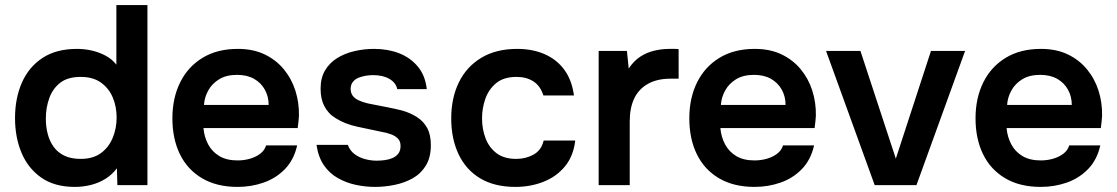

<svg xmlns="http://www.w3.org/2000/svg" viewBox="-20 -727 4386 754"><path d="M274 7Q194 7 142 -29.5Q90 -66 64.5 -127Q39 -188 39 -263Q39 -341 66 -402.5Q93 -464 147 -499.5Q201 -535 282 -535Q312 -535 340.5 -528.5Q369 -522 394.5 -508.5Q420 -495 437 -473V-707H559V0H441L439 -66Q420 -41 394.5 -25Q369 -9 338 -1Q307 7 274 7ZM297 -103Q345 -103 376 -125.5Q407 -148 422.5 -185.5Q438 -223 438 -265Q438 -309 422.5 -345Q407 -381 376 -403Q345 -425 297 -425Q246 -425 216.5 -402Q187 -379 173.5 -341.5Q160 -304 160 -261Q160 -229 167.5 -200.5Q175 -172 191 -150Q207 -128 233 -115.5Q259 -103 297 -103Z M913 7Q831 7 773.5 -27Q716 -61 686.5 -121.5Q657 -182 657 -262Q657 -342 687.5 -403.5Q718 -465 775.5 -500Q833 -535 914 -535Q974 -535 1019 -513.5Q1064 -492 1094.5 -455Q1125 -418 1140 -371Q1155 -324 1154 -272Q1153 -260 1152 -248.5Q1151 -237 1149 -224H779Q782 -189 797.5 -160Q813 -131 841.5 -114Q870 -97 913 -97Q938 -97 961 -103.5Q984 -110 1001.5 -123Q1019 -136 1025 -156H1147Q1134 -99 1099 -63Q1064 -27 1015.5 -10Q967 7 913 7ZM781 -315H1035Q1035 -348 1020 -375Q1005 -402 977.5 -417.5Q950 -433 911 -433Q869 -433 841 -416Q813 -399 798 -372Q783 -345 781 -315Z M1453 7Q1415 7 1377.5 -1Q1340 -9 1307 -27.5Q1274 -46 1252 -78Q1230 -110 1223 -158H1346Q1354 -136 1371.5 -122.5Q1389 -109 1412.5 -102.5Q1436 -96 1459 -96Q1473 -96 1489.5 -98Q1506 -100 1520.5 -106Q1535 -112 1544 -123.5Q1553 -135 1553 -154Q1553 -172 1543 -182.5Q1533 -193 1516 -199.5Q1499 -206 1475 -210Q1432 -219 1383 -229.5Q1334 -240 1298 -263Q1283 -272 1272 -284Q1261 -296 1253.5 -310.5Q1246 -325 1242.5 -342Q1239 -359 1239 -379Q1239 -421 1256.5 -450.5Q1274 -480 1303.5 -498.5Q1333 -517 1371 -526Q1409 -535 1449 -535Q1503 -535 1547 -518Q1591 -501 1620.5 -466Q1650 -431 1656 -377H1540Q1535 -402 1509.5 -417Q1484 -432 1445 -432Q1431 -432 1416 -429.5Q1401 -427 1387.5 -421.5Q1374 -416 1365.5 -405Q1357 -394 1357 -378Q1357 -363 1364.5 -352Q1372 -341 1387.5 -333.5Q1403 -326 1424 -321Q1458 -314 1495 -307Q1532 -300 1559 -293Q1591 -284 1617 -267.5Q1643 -251 1657.5 -224.5Q1672 -198 1672 -157Q1672 -109 1652.5 -77Q1633 -45 1601 -27Q1569 -9 1530 -1Q1491 7 1453 7Z M2004 7Q1922 7 1866 -26.5Q1810 -60 1781 -121Q1752 -182 1752 -262Q1752 -342 1782 -403.5Q1812 -465 1870 -500Q1928 -535 2011 -535Q2072 -535 2119.5 -514Q2167 -493 2196.5 -452.5Q2226 -412 2234 -352H2114Q2102 -390 2074.5 -407.5Q2047 -425 2009 -425Q1958 -425 1928.5 -400.5Q1899 -376 1886 -339Q1873 -302 1873 -262Q1873 -220 1887 -183.5Q1901 -147 1930.5 -125Q1960 -103 2007 -103Q2045 -103 2075.5 -120Q2106 -137 2115 -175H2239Q2232 -114 2198.5 -73.5Q2165 -33 2114 -13Q2063 7 2004 7Z M2331 0V-527H2442L2449 -458Q2469 -488 2494.5 -504.5Q2520 -521 2549.5 -528Q2579 -535 2609 -535Q2620 -535 2629.5 -535Q2639 -535 2645 -534V-418H2613Q2561 -418 2525 -398Q2489 -378 2471 -341Q2453 -304 2453 -250V0Z M2943 7Q2861 7 2803.5 -27Q2746 -61 2716.5 -121.5Q2687 -182 2687 -262Q2687 -342 2717.5 -403.5Q2748 -465 2805.5 -500Q2863 -535 2944 -535Q3004 -535 3049 -513.5Q3094 -492 3124.5 -455Q3155 -418 3170 -371Q3185 -324 3184 -272Q3183 -260 3182 -248.5Q3181 -237 3179 -224H2809Q2812 -189 2827.5 -160Q2843 -131 2871.5 -114Q2900 -97 2943 -97Q2968 -97 2991 -103.5Q3014 -110 3031.5 -123Q3049 -136 3055 -156H3177Q3164 -99 3129 -63Q3094 -27 3045.5 -10Q2997 7 2943 7ZM2811 -315H3065Q3065 -348 3050 -375Q3035 -402 3007.5 -417.5Q2980 -433 2941 -433Q2899 -433 2871 -416Q2843 -399 2828 -372Q2813 -345 2811 -315Z M3415 0 3224 -527H3359L3498 -104L3636 -527H3770L3579 0Z M4067 7Q3985 7 3927.5 -27Q3870 -61 3840.5 -121.5Q3811 -182 3811 -262Q3811 -342 3841.5 -403.5Q3872 -465 3929.5 -500Q3987 -535 4068 -535Q4128 -535 4173 -513.5Q4218 -492 4248.5 -455Q4279 -418 4294 -371Q4309 -324 4308 -272Q4307 -260 4306 -248.5Q4305 -237 4303 -224H3933Q3936 -189 3951.5 -160Q3967 -131 3995.5 -114Q4024 -97 4067 -97Q4092 -97 4115 -103.5Q4138 -110 4155.5 -123Q4173 -136 4179 -156H4301Q4288 -99 4253 -63Q4218 -27 4169.5 -10Q4121 7 4067 7ZM3935 -315H4189Q4189 -348 4174 -375Q4159 -402 4131.5 -417.5Q4104 -433 4065 -433Q4023 -433 3995 -416Q3967 -399 3952 -372Q3937 -345 3935 -315Z"/></svg>

Font: Onest SemiBold
Style: Regular
Weight: 600
Designer: Dmitri Voloshin, Andrey Kudryavtsev
Foundry: Dmitri Voloshin, Andrey Kudryavtsev
Version: Version 1.000;gftools[0.9.33]